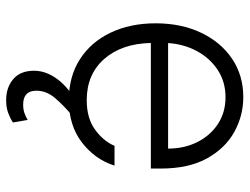

<svg xmlns="http://www.w3.org/2000/svg" viewBox="-113 -480 807 621"><g transform="rotate(90 290.5 -169.5)"><path d="M304 11.4Q227.6 11.4 171.9 -24.3Q116.1 -60 85.8 -123.4Q55.4 -186.8 55.4 -269.5Q55.4 -352.3 85.8 -416.2Q116.1 -480.1 169.9 -516.5Q223.7 -552.9 294.4 -552.9Q353.7 -552.9 406.4 -524Q459.2 -495 492.2 -435.7Q525.2 -376.4 525.2 -285.2V-253.9H119Q121.1 -159.4 170.8 -103Q220.5 -46.5 304 -46.5Q362.2 -46.5 399.1 -73.3Q436.1 -100.1 451.7 -136.4H515.6Q496.1 -73.9 441.1 -31.2Q386 11.4 304 11.4ZM119.3 -309.7H460.6Q460.6 -362.2 439.5 -404.3Q418.3 -446.4 380.9 -470.9Q343.4 -495.4 294.4 -495.4Q244.7 -495.4 206.3 -470.2Q168 -445 145.2 -402.7Q122.5 -360.4 119.3 -309.7ZM304 214.1Q262.8 214.1 235.8 191.1Q208.8 168 208.8 123.9Q208.8 84.5 236.9 47.2Q264.9 9.9 323.5 -22.4L354.4 0Q321 28.1 297.2 55.9Q273.4 83.8 273.4 116.1Q273.4 159.1 318.2 159.1Q334.2 159.1 346.4 154.7Q358.7 150.2 367.9 144.5L376.1 192.1Q362.9 201 345.2 207.6Q327.4 214.1 304 214.1Z"/></g></svg>

Font: Inter Zeller Light
Style: Regular
Weight: 300
Designer: Rasmus Andersson; Joe Bland
Foundry: zeller
Version: Version 3.015;git-dec3a8cb1